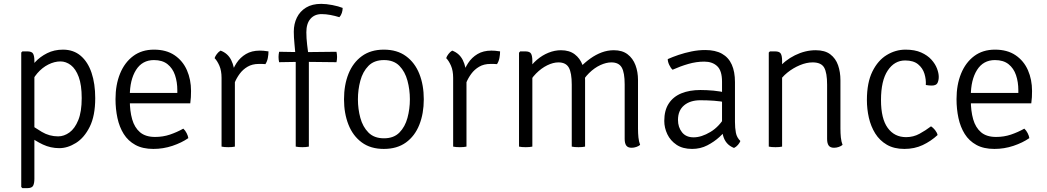

<svg xmlns="http://www.w3.org/2000/svg" viewBox="-20 -759 5422 994"><path d="M121 -493Q145 -493 151.5 -480.8Q158 -468.5 158 -445V167Q158 190 151.5 202.5Q145 215 121 215H96L90 209V-487L96 -493ZM473 -251Q473 -159.5 444.5 -102.5Q416 -45.5 373 -18.8Q330 8 287 8Q242 8 202 -10.8Q162 -29.5 126 -58L129 -121Q157.5 -99.5 196.5 -76.2Q235.5 -53 281 -53Q311.5 -53 339.5 -73.2Q367.5 -93.5 385.2 -137Q403 -180.5 403 -251Q403 -319 387.5 -360.8Q372 -402.5 346.8 -421.8Q321.5 -441 293 -441Q262 -441 230.2 -425Q198.5 -409 173 -379.5Q147.5 -350 135 -310L123 -379Q135.5 -408.5 161.2 -436.8Q187 -465 223.8 -483.5Q260.5 -502 306 -502Q360.5 -502 397.8 -470.2Q435 -438.5 454 -382Q473 -325.5 473 -251Z M620 -224V-278H898V-292Q898 -334.5 886 -370Q874 -405.5 847.2 -426.8Q820.5 -448 777 -448Q716.5 -448 684.2 -396.8Q652 -345.5 652 -262V-240Q652 -184.5 664.2 -141.5Q676.5 -98.5 705 -74.2Q733.5 -50 783 -50Q823.5 -50 859.8 -62.2Q896 -74.5 929 -93Q939 -84 946.2 -69.8Q953.5 -55.5 955 -44Q920.5 -20 872.8 -4Q825 12 774 12Q718.5 12 680.8 -8.8Q643 -29.5 620.5 -65.5Q598 -101.5 588 -148Q578 -194.5 578 -246Q578 -320 601.5 -377.8Q625 -435.5 669.5 -468.8Q714 -502 777 -502Q841 -502 883.8 -473Q926.5 -444 947.8 -395.5Q969 -347 969 -288Q969 -270 968.2 -256Q967.5 -242 965 -224Z M1370 -493Q1370 -476.5 1366.5 -458.5Q1363 -440.5 1354 -427Q1346 -428 1337.2 -428Q1328.5 -428 1320 -428Q1286 -428 1261.5 -413.5Q1237 -399 1220.8 -376.8Q1204.5 -354.5 1195 -331Q1185.5 -307.5 1181 -289L1168 -305Q1168 -336.5 1176.8 -370Q1185.5 -403.5 1204.5 -432.5Q1223.5 -461.5 1253.2 -479.2Q1283 -497 1325 -497Q1332.5 -497 1344.2 -496.2Q1356 -495.5 1370 -493ZM1091 -458Q1094 -468 1102.8 -479.5Q1111.5 -491 1122 -497Q1159.5 -483 1177 -447.8Q1194.5 -412.5 1196 -363V0Q1182.5 3 1162 3Q1140.5 3 1127 0V-356Q1127 -393 1115.8 -418.8Q1104.5 -444.5 1091 -458Z M1543 -489 1722 -491Q1723.5 -483.5 1724.2 -477.5Q1725 -471.5 1725 -464Q1725 -456.5 1724.2 -450.2Q1723.5 -444 1722 -437L1544 -439L1425 -437Q1422 -450.5 1422 -464Q1422 -476 1425 -491ZM1511 -459Q1508 -496.5 1504.5 -531.5Q1501 -566.5 1501 -595Q1501 -635.5 1517 -668Q1533 -700.5 1564.5 -719.8Q1596 -739 1643 -739Q1668.5 -739 1700.8 -732.8Q1733 -726.5 1754 -718Q1754 -705.5 1749.8 -692.2Q1745.5 -679 1737 -670Q1714.5 -677 1690.8 -681.5Q1667 -686 1645 -686Q1608.5 -686 1587.2 -661.5Q1566 -637 1566 -592Q1566 -561.5 1570 -528Q1574 -494.5 1579 -457V0Q1564 3 1545 3Q1526 3 1511 0Z M2174 -245Q2174 -171 2150.8 -112.8Q2127.5 -54.5 2081.5 -21.2Q2035.5 12 1967 12Q1898.5 12 1852.8 -21.8Q1807 -55.5 1784 -113.8Q1761 -172 1761 -245Q1761 -319 1784.2 -377Q1807.5 -435 1853.5 -468.5Q1899.5 -502 1967 -502Q2036 -502 2082 -468.2Q2128 -434.5 2151 -376.5Q2174 -318.5 2174 -245ZM1833 -245Q1833 -195 1845.5 -148.8Q1858 -102.5 1887.5 -72.8Q1917 -43 1968 -43Q2018.5 -43 2047.8 -72.8Q2077 -102.5 2089.5 -148.8Q2102 -195 2102 -245Q2102 -294.5 2089.5 -341.2Q2077 -388 2047.8 -418Q2018.5 -448 1968 -448Q1917 -448 1887.5 -418Q1858 -388 1845.5 -341.2Q1833 -294.5 1833 -245Z M2569 -493Q2569 -476.5 2565.5 -458.5Q2562 -440.5 2553 -427Q2545 -428 2536.2 -428Q2527.5 -428 2519 -428Q2485 -428 2460.5 -413.5Q2436 -399 2419.8 -376.8Q2403.5 -354.5 2394 -331Q2384.5 -307.5 2380 -289L2367 -305Q2367 -336.5 2375.8 -370Q2384.5 -403.5 2403.5 -432.5Q2422.5 -461.5 2452.2 -479.2Q2482 -497 2524 -497Q2531.5 -497 2543.2 -496.2Q2555 -495.5 2569 -493ZM2290 -458Q2293 -468 2301.8 -479.5Q2310.5 -491 2321 -497Q2358.5 -483 2376 -447.8Q2393.5 -412.5 2395 -363V0Q2381.5 3 2361 3Q2339.5 3 2326 0V-356Q2326 -393 2314.8 -418.8Q2303.5 -444.5 2290 -458Z M2699 -493Q2723 -493 2729.5 -480.8Q2736 -468.5 2736 -445V0Q2722.5 3 2702 3Q2680.5 3 2667 0V-486L2673 -493ZM2940 -321Q2940 -382 2924.8 -409Q2909.5 -436 2871 -436Q2844 -436 2813.2 -421Q2782.5 -406 2755 -378.2Q2727.5 -350.5 2711 -313V-392Q2731.5 -425.5 2759.8 -449.5Q2788 -473.5 2820 -486.2Q2852 -499 2884 -499Q2927.5 -499 2955.2 -478Q2983 -457 2996 -422Q3009 -387 3009 -345V0Q2995.5 3 2975 3Q2953.5 3 2940 0ZM3214 -322Q3214 -383 3198.8 -409.5Q3183.5 -436 3145 -436Q3118.5 -436 3088 -422Q3057.5 -408 3029.5 -380.5Q3001.5 -353 2982 -313V-409Q3008 -436 3036.5 -456.2Q3065 -476.5 3095.5 -487.8Q3126 -499 3158 -499Q3201.5 -499 3229 -478Q3256.5 -457 3269.8 -422Q3283 -387 3283 -345V-93Q3283 -69 3285.2 -47.2Q3287.5 -25.5 3294 -9Q3286.5 -2.5 3274.2 1.8Q3262 6 3250 6Q3230.5 6 3222.2 -5.5Q3214 -17 3214 -40Z M3419 -133Q3419 -188 3442.5 -223.5Q3466 -259 3508 -276Q3550 -293 3606 -293Q3637.5 -293 3673.8 -289.8Q3710 -286.5 3742 -278V-228Q3712 -235 3676.2 -237.5Q3640.5 -240 3606 -240Q3553 -240 3521.5 -213.5Q3490 -187 3490 -138Q3490 -100.5 3510.8 -74.2Q3531.5 -48 3571 -48Q3611.5 -48 3658.2 -76Q3705 -104 3737 -161L3749 -95Q3732 -75 3704.8 -50Q3677.5 -25 3641.8 -6.5Q3606 12 3563 12Q3514.5 12 3482.5 -9.5Q3450.5 -31 3434.8 -64.2Q3419 -97.5 3419 -133ZM3813 -29Q3809.5 -19.5 3800.5 -9Q3791.5 1.5 3780 7Q3756.5 -2.5 3743 -18.5Q3729.5 -34.5 3723.8 -55.8Q3718 -77 3718 -103V-336Q3718 -393 3693 -416.5Q3668 -440 3626 -440Q3585 -440 3543.5 -428Q3502 -416 3462 -398Q3452.5 -406.5 3444.8 -422.8Q3437 -439 3437 -453Q3461.5 -464 3493.2 -474.8Q3525 -485.5 3560.5 -492.8Q3596 -500 3631 -500Q3683.5 -500 3717.8 -480.8Q3752 -461.5 3768.5 -424.5Q3785 -387.5 3785 -334V-128Q3785 -96 3789.8 -71.5Q3794.5 -47 3813 -29Z M3992 -493Q4016 -493 4022.5 -480.8Q4029 -468.5 4029 -445V0Q4015.5 3 3995 3Q3973.5 3 3960 0V-487L3966 -493ZM4331 -93Q4331 -69 4333.2 -47.2Q4335.5 -25.5 4342 -9Q4334.5 -2.5 4322.2 1.8Q4310 6 4298 6Q4278.5 6 4270.2 -5.5Q4262 -17 4262 -40V-321Q4262 -382 4246.8 -409Q4231.5 -436 4187 -436Q4155.5 -436 4120.8 -421.5Q4086 -407 4056.2 -383Q4026.5 -359 4010 -330V-405Q4042.5 -446.5 4095.5 -472.8Q4148.5 -499 4203 -499Q4250.5 -499 4278.5 -477.8Q4306.5 -456.5 4318.8 -421.2Q4331 -386 4331 -344Z M4773 -319Q4775 -347.5 4766 -377Q4757 -406.5 4733 -426.2Q4709 -446 4666 -446Q4610.5 -446 4575.8 -393.8Q4541 -341.5 4541 -241Q4541 -144.5 4575.8 -96.8Q4610.5 -49 4671 -49Q4708.5 -49 4740.5 -66.5Q4772.5 -84 4800 -105Q4810.5 -98.5 4820.8 -85.8Q4831 -73 4834 -60Q4799.5 -28 4757 -8Q4714.5 12 4662 12Q4608.5 12 4571.2 -9.8Q4534 -31.5 4511.2 -68Q4488.5 -104.5 4478.2 -149.5Q4468 -194.5 4468 -241Q4468 -331 4496.5 -388.8Q4525 -446.5 4570.8 -474.2Q4616.5 -502 4668 -502Q4716 -502 4749 -487.2Q4782 -472.5 4802 -450.2Q4822 -428 4831 -404Q4840 -380 4840 -361Q4840 -343 4833.5 -329.5Q4827 -316 4803 -316Q4795.5 -316 4788.5 -316.8Q4781.5 -317.5 4773 -319Z M4974 -224V-278H5252V-292Q5252 -334.5 5240 -370Q5228 -405.5 5201.2 -426.8Q5174.5 -448 5131 -448Q5070.5 -448 5038.2 -396.8Q5006 -345.5 5006 -262V-240Q5006 -184.5 5018.2 -141.5Q5030.5 -98.5 5059 -74.2Q5087.5 -50 5137 -50Q5177.5 -50 5213.8 -62.2Q5250 -74.5 5283 -93Q5293 -84 5300.2 -69.8Q5307.5 -55.5 5309 -44Q5274.5 -20 5226.8 -4Q5179 12 5128 12Q5072.5 12 5034.8 -8.8Q4997 -29.5 4974.5 -65.5Q4952 -101.5 4942 -148Q4932 -194.5 4932 -246Q4932 -320 4955.5 -377.8Q4979 -435.5 5023.5 -468.8Q5068 -502 5131 -502Q5195 -502 5237.8 -473Q5280.5 -444 5301.8 -395.5Q5323 -347 5323 -288Q5323 -270 5322.2 -256Q5321.5 -242 5319 -224Z"/></svg>

Font: Signika Negative Light
Style: Regular
Weight: 300
Designer: Anna Giedry
Foundry: Anna Giedry
Version: Version 2.001